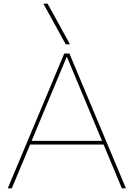

<svg xmlns="http://www.w3.org/2000/svg" viewBox="-20 -1020 724 1040"><path d="M22 0 328 -730H356L662 0H640L343 -711H341L44 0ZM132 -237V-257H552V-237ZM336 -780 215 -1000H238L359 -780Z"/></svg>

Font: M PLUS 1 Thin Thin
Style: Regular
Weight: 250
Version: Version 1.001